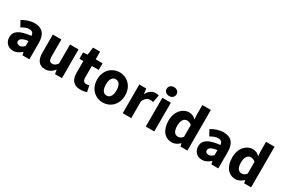

<svg xmlns="http://www.w3.org/2000/svg" viewBox="81 -1791 4199 2871"><g transform="rotate(30 2181.0 -355.0)"><path d="M190 12C246 12 292 -14 334 -51H338L348 0H468V-284C468 -436 398 -508 271 -508C193 -508 122 -481 59 -443L112 -346C160 -374 201 -391 243 -391C297 -391 318 -363 321 -319C125 -299 42 -242 42 -138C42 -54 99 12 190 12ZM240 -102C205 -102 183 -117 183 -149C183 -187 217 -217 321 -231V-144C295 -118 273 -102 240 -102Z M741 12C809 12 855 -19 897 -69H900L911 0H1031V-496H884V-168C855 -129 833 -113 796 -113C753 -113 734 -136 734 -207V-496H587V-188C587 -64 633 12 741 12Z M1351 12C1399 12 1435 2 1461 -6L1438 -113C1425 -108 1407 -103 1391 -103C1352 -103 1327 -126 1327 -182V-381H1446V-496H1327V-628H1205L1188 -496L1112 -490V-381H1180V-180C1180 -65 1228 12 1351 12Z M1738 12C1863 12 1979 -83 1979 -248C1979 -413 1863 -508 1738 -508C1612 -508 1496 -413 1496 -248C1496 -83 1612 12 1738 12ZM1738 -107C1677 -107 1647 -162 1647 -248C1647 -334 1677 -389 1738 -389C1798 -389 1829 -334 1829 -248C1829 -162 1798 -107 1738 -107Z M2080 0H2227V-288C2253 -355 2299 -379 2336 -379C2357 -379 2372 -376 2390 -371L2414 -498C2400 -504 2383 -508 2355 -508C2304 -508 2250 -476 2214 -409H2210L2200 -496H2080Z M2478 0H2625V-496H2478ZM2551 -569C2601 -569 2636 -601 2636 -646C2636 -691 2601 -722 2551 -722C2502 -722 2466 -691 2466 -646C2466 -601 2502 -569 2551 -569Z M2931 12C2979 12 3028 -14 3063 -49H3067L3077 0H3197V-701H3050V-532L3056 -456C3022 -488 2989 -508 2934 -508C2829 -508 2728 -410 2728 -248C2728 -86 2808 12 2931 12ZM2969 -108C2912 -108 2879 -152 2879 -250C2879 -344 2921 -388 2968 -388C2995 -388 3024 -380 3050 -356V-153C3026 -120 3001 -108 2969 -108Z M3452 12C3508 12 3554 -14 3596 -51H3600L3610 0H3730V-284C3730 -436 3660 -508 3533 -508C3455 -508 3384 -481 3321 -443L3374 -346C3422 -374 3463 -391 3505 -391C3559 -391 3580 -363 3583 -319C3387 -299 3304 -242 3304 -138C3304 -54 3361 12 3452 12ZM3502 -102C3467 -102 3445 -117 3445 -149C3445 -187 3479 -217 3583 -231V-144C3557 -118 3535 -102 3502 -102Z M4031 12C4079 12 4128 -14 4163 -49H4167L4177 0H4297V-701H4150V-532L4156 -456C4122 -488 4089 -508 4034 -508C3929 -508 3828 -410 3828 -248C3828 -86 3908 12 4031 12ZM4069 -108C4012 -108 3979 -152 3979 -250C3979 -344 4021 -388 4068 -388C4095 -388 4124 -380 4150 -356V-153C4126 -120 4101 -108 4069 -108Z"/></g></svg>

Font: Giro Sans Regular
Style: Bold
Weight: 700
Designer: Paul D. Hunt
Foundry: Adobe Systems Incorporated
Version: Version 1.000;PS 1.0;hotconv 1.0.88;makeotf.lib2.5.647800